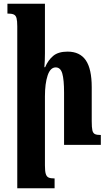

<svg xmlns="http://www.w3.org/2000/svg" viewBox="-20 -780 585 1034"><path d="M523 0H325V-281Q325 -351 315.5 -384Q306 -417 280 -417Q251 -417 236.5 -373.5Q222 -330 222 -261V111Q222 142 226.5 156.5Q231 171 241.5 176Q252 181 274 181V234H73V-638Q73 -668 69 -682.5Q65 -697 54 -702Q43 -707 20 -707V-760H222V-493Q222 -454 219 -418H223Q239 -456 266.5 -479Q294 -502 344 -502Q410 -502 442 -455.5Q474 -409 474 -310V-128Q474 -93 477.5 -78Q481 -63 491 -58Q501 -53 523 -53Z"/></svg>

Font: Noto Serif Armenian Bold Cond
Style: Regular
Weight: 700
Width: 3
Designer: Monotype Design team
Foundry: Monotype Imaging Inc.
Version: Version 1.000